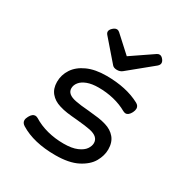

<svg xmlns="http://www.w3.org/2000/svg" viewBox="-162 -819 924 961"><g transform="rotate(30 300.0 -339.0)"><path d="M314.5 -522.9 212.9 -640.1Q205.6 -648.4 205.6 -656.7Q205.6 -667 217.3 -678.2Q229 -689.5 240.2 -689.5Q248.5 -689.5 255.9 -683.1L350.1 -597.2L474.1 -681.6Q481 -686.5 488.8 -686.5Q500.5 -686.5 510.7 -672.9Q518.1 -663.6 518.1 -653.8Q518.1 -643.6 506.8 -633.8L371.1 -522.9Q358.9 -513.2 341.3 -513.2Q323.2 -513.2 314.5 -522.9ZM506.3 -419.4Q523.4 -410.2 523.4 -393.6Q523.4 -383.3 517.1 -370.6Q504.4 -346.2 487.3 -346.2Q481.4 -346.2 472.7 -350.6Q437.5 -370.6 395.3 -380.9Q353 -391.1 307.1 -391.1Q268.6 -391.1 242.2 -381.1Q215.8 -371.1 202.9 -354.7Q189.9 -338.4 189.9 -319.8Q189.9 -285.2 243.2 -274.9Q272.5 -269 319.3 -265.6Q357.9 -261.7 380.1 -258.8Q402.3 -255.9 424.8 -249Q460.9 -238.3 482.2 -212.9Q503.4 -187.5 503.4 -146.5Q503.4 -110.8 483.2 -75Q462.9 -39.1 414.6 -14.2Q366.2 10.7 287.1 10.7Q162.1 10.7 83 -38.1Q66.4 -48.3 66.4 -64Q66.4 -74.2 73.7 -87.4Q86.4 -110.8 103 -110.8Q110.4 -110.8 118.7 -106Q154.8 -83.5 199.7 -71.8Q244.6 -60.1 294.4 -60.1Q342.3 -60.1 371.6 -72.8Q400.9 -85.4 413.1 -103.3Q425.3 -121.1 425.3 -138.2Q425.3 -175.3 372.6 -186.5Q346.7 -191.9 293.9 -196.8Q258.3 -199.7 234.6 -202.9Q210.9 -206.1 188 -213.4Q152.8 -224.1 132.3 -248.8Q111.8 -273.4 111.8 -312Q111.8 -352.5 134.3 -386.7Q156.7 -420.9 201.9 -441.4Q247.1 -461.9 311.5 -461.9Q427.7 -461.9 506.3 -419.4Z"/></g></svg>

Font: Courier Prime Sans
Style: Italic
Weight: 400
Italic angle: -10°
Designer: Alan Dague-Greene
Foundry: Quote-Unquote Apps
Version: Version 3.020